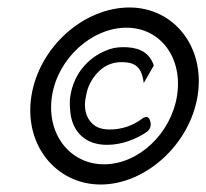

<svg xmlns="http://www.w3.org/2000/svg" viewBox="-20 -482 551 513"><path d="M64 -226C43 -95 130 11 249 11C368 11 487 -95 508 -226C529 -357 444 -462 326 -462C204 -462 85 -357 64 -226ZM119 -226C135 -327 226 -408 318 -408C409 -408 469 -327 453 -226C437 -125 350 -43 258 -43C166 -43 103 -125 119 -226ZM168 -226C165 -207 167 -190 169 -174C177 -128 209 -95 266 -95C307 -95 345 -111 373 -130C382 -137 385 -149 381 -159C378 -170 371 -173 360 -165C336 -147 307 -136 273 -136C261 -136 250 -138 241 -142C216 -154 200 -184 210 -226C212 -239 216 -251 222 -262C239 -293 266 -316 305 -316C342 -316 359 -302 364 -260L391 -307C377 -349 341 -356 309 -356C292 -356 276 -353 261 -346C218 -328 178 -288 168 -226Z"/></svg>

Font: Charger Pro
Style: NarObl
Weight: 400
Designer: Jasper
Foundry: Cannot Into Space Fonts
Version: Version 1.09